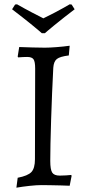

<svg xmlns="http://www.w3.org/2000/svg" viewBox="-20 -858 401 890"><path d="M56 12 62 -34Q109 -43 125.5 -60.5Q142 -78 142 -120L143 -540Q143 -572 135.5 -583Q128 -594 106 -594Q99 -594 86.5 -593.5Q74 -593 64 -592L62 -596L69 -640Q95 -639 130.5 -638Q166 -637 188 -637Q209 -637 241.5 -639.5Q274 -642 303 -646L299 -601Q258 -596 243.5 -584.5Q229 -573 227 -544Q224 -489 221.5 -427Q219 -365 217 -304.5Q215 -244 214 -193.5Q213 -143 213 -112Q213 -72 222 -58Q231 -44 257 -44Q271 -44 286 -45Q301 -46 310 -47L312 -43L303 3Q285 2 261 1.5Q237 1 213 0.5Q189 0 172 0Q150 0 117.5 3.5Q85 7 56 12ZM174 -704Q174 -704 162 -714.5Q150 -725 129.5 -741.5Q109 -758 84.5 -777.5Q60 -797 36 -815L50 -837L59 -838Q94 -818 127.5 -800.5Q161 -783 181 -773Q202 -783 234.5 -800Q267 -817 303 -838L312 -837L326 -815Q302 -797 277.5 -777.5Q253 -758 232.5 -741.5Q212 -725 200 -714.5Q188 -704 188 -704Z"/></svg>

Font: Alegreya
Style: Regular
Weight: 400
Designer: Juan Pablo del Peral
Foundry: Huerta Tipografica
Version: Version 2.009